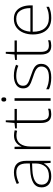

<svg xmlns="http://www.w3.org/2000/svg" viewBox="1005 -1862 774 2824"><g transform="rotate(-90 1392.0 -450.0)"><path d="M269 -632Q354 -632 396.5 -587.5Q439 -543 439 -446V-93H408L401 -191H399Q375 -145 331.5 -114Q288 -83 209 -83Q131 -83 89.5 -121Q48 -159 48 -226Q48 -305 113.5 -345.5Q179 -386 300 -392L400 -398V-438Q400 -524 367 -560.5Q334 -597 268 -597Q191 -597 111 -557L99 -591Q137 -609 180 -620.5Q223 -632 269 -632ZM304 -361Q202 -356 145 -324Q88 -292 88 -226Q88 -174 121 -145.5Q154 -117 213 -117Q307 -117 353 -170.5Q399 -224 400 -312V-365Z M811 -631Q833 -631 852 -628.5Q871 -626 888 -621L881 -585Q863 -590 846.5 -592.5Q830 -595 809 -595Q730 -595 689.5 -539Q649 -483 649 -388V-93H611V-623H645L648 -522H651Q667 -568 707.5 -599.5Q748 -631 811 -631Z M1127 -118Q1150 -118 1169.5 -121Q1189 -124 1205 -130V-97Q1189 -91 1169 -87Q1149 -83 1124 -83Q1055 -83 1025 -122Q995 -161 995 -236V-589H915V-615L995 -624L1007 -752H1034V-623H1202V-589H1034V-239Q1034 -180 1054.5 -149Q1075 -118 1127 -118Z M1340 -817Q1359 -817 1365.5 -807Q1372 -797 1372 -781Q1372 -765 1365.5 -755Q1359 -745 1340 -745Q1324 -745 1317 -755Q1310 -765 1310 -781Q1310 -797 1317 -807Q1324 -817 1340 -817ZM1360 -623V-93H1321V-623Z M1865 -230Q1865 -161 1813.5 -122Q1762 -83 1663 -83Q1608 -83 1564 -93Q1520 -103 1491 -117V-157Q1529 -138 1573 -127.5Q1617 -117 1664 -117Q1750 -117 1788 -147Q1826 -177 1826 -228Q1826 -263 1806.5 -285Q1787 -307 1752 -322Q1717 -337 1672 -351Q1624 -367 1586 -382.5Q1548 -398 1526 -424.5Q1504 -451 1504 -499Q1504 -562 1554.5 -597.5Q1605 -633 1690 -633Q1737 -633 1778 -624Q1819 -615 1852 -601L1837 -567Q1808 -581 1768 -589.5Q1728 -598 1689 -598Q1620 -598 1581.5 -573.5Q1543 -549 1543 -500Q1543 -463 1562 -443Q1581 -423 1614 -410.5Q1647 -398 1690 -383Q1736 -368 1775.5 -351.5Q1815 -335 1840 -307Q1865 -279 1865 -230Z M2134 -118Q2157 -118 2176.5 -121Q2196 -124 2212 -130V-97Q2196 -91 2176 -87Q2156 -83 2131 -83Q2062 -83 2032 -122Q2002 -161 2002 -236V-589H1922V-615L2002 -624L2014 -752H2041V-623H2209V-589H2041V-239Q2041 -180 2061.5 -149Q2082 -118 2134 -118Z M2527 -633Q2595 -633 2638.5 -600.5Q2682 -568 2703.5 -512.5Q2725 -457 2725 -387V-356H2337Q2336 -241 2388.5 -179.5Q2441 -118 2539 -118Q2588 -118 2623.5 -125.5Q2659 -133 2704 -154V-116Q2665 -99 2626.5 -91Q2588 -83 2538 -83Q2457 -83 2403.5 -117Q2350 -151 2323.5 -212Q2297 -273 2297 -353Q2297 -430 2323 -493.5Q2349 -557 2400 -595Q2451 -633 2527 -633ZM2527 -598Q2447 -598 2397 -544.5Q2347 -491 2338 -390H2685Q2685 -483 2646 -540.5Q2607 -598 2527 -598Z"/></g></svg>

Font: Noto Sans Kannada UI ExtraLight
Style: Regular
Weight: 200
Designer: Jelle Bosma - Monotype Design Team
Foundry: Monotype Imaging Inc.
Version: Version 2.005; ttfautohint (v1.8.4.7-5d5b)